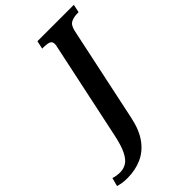

<svg xmlns="http://www.w3.org/2000/svg" viewBox="-425 -808 1141 1141"><g transform="rotate(-45 146.0 -237.0)"><path d="M-67 240Q-92 240 -109.5 237Q-127 234 -144 229L-130 176Q-119 180 -103 182.5Q-87 185 -74 185Q-44 185 -19.5 170Q5 155 24.5 115.5Q44 76 59 4L188 -604Q192 -619 192 -629Q192 -651 174.5 -657Q157 -663 131 -663H119L130 -714H436L425 -663H414Q385 -663 362 -652Q339 -641 330 -600L202 4Q184 89 145.5 141Q107 193 52.5 216.5Q-2 240 -67 240Z"/></g></svg>

Font: Noto Serif Condensed
Style: Bold Italic
Weight: 700
Width: 3
Italic angle: -12°
Designer: Monotype Design Team
Foundry: Monotype Imaging Inc.
Version: Version 2.014